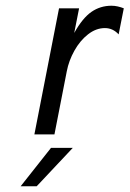

<svg xmlns="http://www.w3.org/2000/svg" viewBox="-20 -469 452 670"><path d="M186 -440H256L239 -354Q268 -406 299 -427.5Q330 -449 369 -449Q380 -449 391 -446.5Q402 -444 412 -440L394 -349Q384 -360 372 -365.5Q360 -371 346 -371Q315 -371 287 -349Q259 -327 239.5 -292Q220 -257 213 -220L170 0H100ZM158 47H234L108 181H52Z"/></svg>

Font: Teachers[wght] Italic
Style: Regular
Weight: 400
Designer: Alfredo Marco Pradil & Chank Diesel
Version: Version 1.000;Glyphs 3.1.2 (3151)